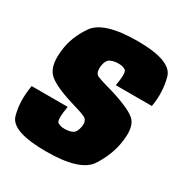

<svg xmlns="http://www.w3.org/2000/svg" viewBox="-162 -805 886 930"><g transform="rotate(30 281.5 -339.5)"><path d="M224 3Q414.5 3 462.8 -72Q511 -147 521.5 -224.5Q533.5 -305.5 504.2 -339Q475 -372.5 355 -409.5Q291 -427 266 -437.2Q241 -447.5 248.5 -494Q254 -524 272.8 -532.8Q291.5 -541.5 317 -541.5Q341 -541.5 355.8 -531.5Q370.5 -521.5 357 -444H558.5Q573 -527 552 -604.5Q531 -682 343 -682Q154 -682 103.8 -609Q53.5 -536 45.5 -459.5Q35 -381 63.2 -341Q91.5 -301 212.5 -264Q270.5 -247.5 295.8 -236Q321 -224.5 314.5 -187Q308.5 -154 290.8 -145.2Q273 -136.5 247.5 -136.5Q222 -136.5 208 -146.8Q194 -157 207.5 -236.5H6Q-10 -144.5 11 -70.8Q32 3 224 3Z"/></g></svg>

Font: Anybody Condensed Black
Style: Italic
Weight: 900
Width: 3
Italic angle: -10°
Version: Version 1.113;gftools[0.9.25]